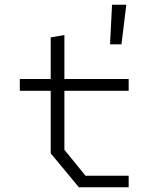

<svg xmlns="http://www.w3.org/2000/svg" viewBox="-20 -794 660 814"><path d="M314.5 0H525.5V-49H342.5L253 -159V-409H525.5V-459H253V-645.5L195 -635.5V-459H64V-409H195V-144ZM446.5 -606H495L515.5 -774H455Z"/></svg>

Font: Monaspace Krypton ExtraLight
Style: Regular
Weight: 200
Designer: Riley Cran & the Lettermatic Team
Foundry: Lettermatic
Version: Version 1.101 (Monaspace Krypton)